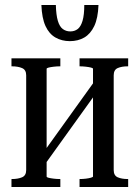

<svg xmlns="http://www.w3.org/2000/svg" viewBox="-20 -750 560 770"><path d="M85 -68V-448Q85 -470 68.5 -477Q52 -484 28 -484H26V-516H222V-484H220Q208 -484 195.5 -482.5Q183 -481 175 -479Q167 -477 167 -474V-42Q167 -39 175 -37Q183 -35 195.5 -33.5Q208 -32 220 -32H222V0H26V-32H28Q52 -32 68.5 -39Q85 -46 85 -68ZM353 -42V-474Q353 -477 345 -479Q337 -481 324.5 -482.5Q312 -484 300 -484H299V-516H494V-484H492Q468 -484 452 -477Q436 -470 436 -448V-68Q436 -46 452 -39Q468 -32 492 -32H494V0H299V-32H300Q312 -32 324.5 -33.5Q337 -35 345 -37.5Q353 -40 353 -42ZM166 -99 140 -119 354 -417 380 -397ZM260 -585Q228 -585 202.5 -599.5Q177 -614 162.5 -645.5Q148 -677 146 -730H204Q205 -690 212 -666.5Q219 -643 232 -633.5Q245 -624 262 -624Q279 -624 291.5 -633.5Q304 -643 311 -666.5Q318 -690 318 -730H375Q373 -677 358 -645.5Q343 -614 318 -599.5Q293 -585 260 -585Z"/></svg>

Font: Roboto Serif 120pt ExtraCondensed
Style: Regular
Weight: 400
Width: 2
Designer: Greg Gazdowicz
Foundry: Commercial Type
Version: Version 1.008